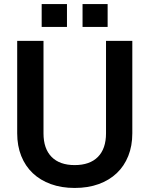

<svg xmlns="http://www.w3.org/2000/svg" viewBox="-20 -913 739 949"><path d="M349 16Q284 16 231.5 -3Q179 -22 142 -57Q105 -92 85 -142Q65 -192 65 -254V-711H195V-254Q195 -178 235 -137.5Q275 -97 349 -97Q424 -97 464 -137.5Q504 -178 504 -254V-711H634V-254Q634 -192 614 -142Q594 -92 557 -57Q520 -22 467.5 -3Q415 16 349 16ZM186 -780V-893H311V-780ZM388 -780V-893H512V-780Z"/></svg>

Font: Geist SemBd
Style: Regular
Weight: 400
Designer: Basement.studio, Andrés Briganti, Mateo Zaragoza
Foundry: Basement.studio, Vercel, Andrés Briganti, Guido Ferreyra, Mateo Zaragoza
Version: Version 1.401